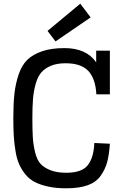

<svg xmlns="http://www.w3.org/2000/svg" viewBox="-20 -1004 667 1038"><path d="M500 -730V-667Q447 -744 328 -744Q258 -744 208 -727Q158 -710 128 -681Q98 -652 81 -602Q64 -552 58 -497.5Q52 -443 52 -365Q52 -309 54.5 -268.5Q57 -228 64 -186Q71 -144 84 -115Q97 -86 118.5 -60Q140 -34 170 -19Q200 -4 242 5Q284 14 338 14Q408 14 454 -2.5Q500 -19 524.5 -54Q549 -89 559.5 -128Q570 -167 574 -227L490 -231Q487 -153 455 -111.5Q423 -70 338 -70Q288 -70 253.5 -83.5Q219 -97 199.5 -118Q180 -139 170 -180Q160 -221 157.5 -260Q155 -299 155 -365Q155 -427 158.5 -469.5Q162 -512 173 -551Q184 -590 203.5 -612.5Q223 -635 255.5 -648.5Q288 -662 334 -662Q418 -662 457 -621Q496 -580 501 -494H574V-730ZM280 -780 470 -910 414 -984 237 -837Z"/></svg>

Font: Glegoo
Style: Bold
Weight: 700
Version: Version 2.0.1; ttfautohint (v0.9) -r 48 -G 60